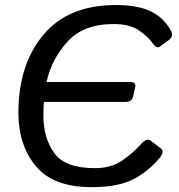

<svg xmlns="http://www.w3.org/2000/svg" viewBox="-20 -735 715 769"><path d="M53.7 -283.2Q53.7 -476.1 153.6 -595.5Q253.4 -714.8 443.4 -714.8Q533.2 -714.8 584.7 -689.2Q636.2 -663.6 663.6 -613.8Q677.2 -589.4 655.8 -574.2L620.1 -548.3Q607.4 -539.6 593.3 -559.6Q575.7 -585.4 538.3 -612.1Q501 -638.7 435.1 -638.7Q313 -638.7 249.3 -567.1Q185.5 -495.6 166.5 -406.7H500Q526.4 -406.7 521.5 -384.8L513.2 -348.6Q508.3 -326.7 481.4 -326.7H155.8Q153.8 -300.3 153.8 -272Q153.8 -183.1 197 -122.3Q240.2 -61.5 359.9 -61.5Q426.3 -61.5 471.2 -93.3Q516.1 -125 544.4 -157.7Q567.4 -184.1 584 -171.4L625.5 -139.6Q640.1 -127.9 618.2 -101.1Q574.2 -48.3 513.4 -16.8Q452.6 14.6 346.7 14.6Q193.4 14.6 123.5 -69.6Q53.7 -153.8 53.7 -283.2Z"/></svg>

Font: Istok Web
Style: Italic
Weight: 400
Italic angle: -13°
Designer: Andrey V. Panov
Foundry: Andrey V. Panov
Version: Version 1.0.2g